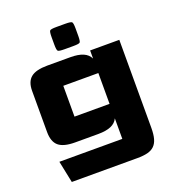

<svg xmlns="http://www.w3.org/2000/svg" viewBox="-161 -838 1073 1178"><g transform="rotate(-20 375.0 -249.0)"><path d="M257.6 -157.1Q257.6 -157.1 257.6 -157.1Q257.6 -157.1 257.6 -157.1H486.5V-358.3H257.6Q257.6 -358.3 257.6 -358.3Q257.6 -358.3 257.6 -358.3ZM104.9 214 75.6 71.6H486.5Q486.5 71.6 486.5 71.6Q486.5 71.6 486.5 71.6V-62.5Q473.3 -34.3 441.7 -20.7Q410 -7 358.3 -7H207.1Q132.3 -7 99.7 -34.8Q67.1 -62.6 67.1 -126.1V-394.3Q67.1 -454.1 100.1 -481.2Q133.1 -508.4 207.1 -508.4H358.3Q410 -508.4 441.5 -494.8Q473.1 -481.1 486.5 -452.9V-505.8H677V69.2Q677 111 669.3 138.9Q661.7 166.8 644.6 183.5Q627.5 200.3 600.2 207.1Q572.9 214 533 214ZM292.2 -663Q292.2 -699.1 298.8 -705.5Q305.4 -711.9 342 -711.9H399Q435.5 -711.9 442.1 -705.5Q448.8 -699.1 448.8 -663V-615.2Q448.8 -579.1 442.1 -572.7Q435.5 -566.4 399 -566.4H342Q305.4 -566.4 298.8 -572.7Q292.2 -579.1 292.2 -615.2Z"/></g></svg>

Font: Science Gothic
Style: Regular
Weight: 400
Designer: Thomas Phinney, Vassil Kateliev, Brandon Buerkle
Foundry: Font Detective LLC
Version: Version 1.018